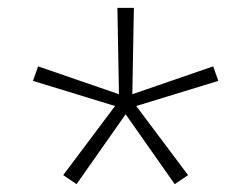

<svg xmlns="http://www.w3.org/2000/svg" viewBox="-20 -763 640 489"><path d="M175 -294 141 -317 273 -493 64 -557 77 -594 283 -523 279 -743H321L317 -523L523 -594L536 -557L327 -493L459 -317L425 -294L300 -472Z"/></svg>

Font: Iosevka Aile Extralight
Style: Regular
Weight: 200
Designer: Belleve Invis
Foundry: Belleve Invis
Version: Version 31.1.0; ttfautohint (v1.8.4)